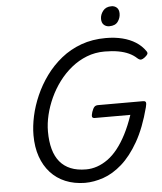

<svg xmlns="http://www.w3.org/2000/svg" viewBox="-68 -1148 1031 1225"><g transform="rotate(-5 447.5 -535.0)"><path d="M426 19Q357 18 301.5 -5Q246 -28 206.5 -71.5Q167 -115 146 -175.5Q125 -236 125 -312Q125 -370 139 -434.5Q153 -499 181.5 -564Q210 -629 252.5 -687.5Q295 -746 352 -792Q409 -838 480.5 -864Q552 -890 638 -890Q696 -890 744 -878Q792 -866 829 -842.5Q866 -819 890 -784Q898 -773 893.5 -764.5Q889 -756 875 -745Q862 -735 852 -733.5Q842 -732 828 -744Q807 -764 778 -777.5Q749 -791 710.5 -798Q672 -805 623 -805Q562 -805 508.5 -784Q455 -763 410 -726.5Q365 -690 329.5 -642.5Q294 -595 269.5 -541.5Q245 -488 232 -433.5Q219 -379 219 -328Q219 -264 232.5 -215Q246 -166 273.5 -133Q301 -100 342.5 -83Q384 -66 441 -66Q477 -66 512 -78Q547 -90 580.5 -114Q614 -138 644.5 -176.5Q675 -215 702 -267.5Q729 -320 752 -388H525Q510 -388 507.5 -397Q505 -406 512 -428Q520 -451 528.5 -459.5Q537 -468 552 -468H840Q855 -468 858 -459.5Q861 -451 855 -428Q821 -298 771.5 -211.5Q722 -125 664 -74Q606 -23 545 -2Q484 19 426 19ZM668 -963Q647 -963 633 -976Q619 -989 619 -1014Q619 -1041 637.5 -1065Q656 -1089 692 -1089Q712 -1089 726 -1076.5Q740 -1064 740 -1038Q740 -1010 723 -986.5Q706 -963 668 -963Z"/></g></svg>

Font: Playwrite DK Uloopet
Style: Regular
Weight: 400
Designer: Veronika Burian, José Scaglione
Foundry: TypeTogether
Version: Version 1.002